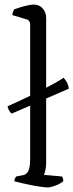

<svg xmlns="http://www.w3.org/2000/svg" viewBox="-20 -820 321 840"><path d="M188 0Q181 0 161.5 -2.5Q142 -5 119 -9.5Q96 -14 75 -19Q54 -24 43 -27Q43 -35 46 -40.5Q49 -46 51 -48L78 -53Q95 -55 103.5 -71Q112 -87 112 -126V-358L31 -323Q17 -335 13 -355Q35 -365 60.5 -376.5Q86 -388 112 -401V-713Q112 -721 108 -727Q104 -733 94 -736L34 -754Q35 -763 37.5 -769.5Q40 -776 42 -779Q52 -783 68.5 -788Q85 -793 101.5 -796.5Q118 -800 127 -800Q152 -800 167 -783Q182 -766 182 -740V-436Q205 -448 224.5 -459Q244 -470 258 -480Q279 -458 281 -432L182 -389V-110Q182 -89 178.5 -74.5Q175 -60 172 -55L251 -48Q253 -45 255 -40Q257 -35 257 -28Q248 -18 225 -9Q202 0 188 0Z"/></svg>

Font: Texturina ExtraLight
Style: Regular
Weight: 200
Designer: Guillermo Torres Carreño
Foundry: Omnibus-Type
Version: Version 1.002; ttfautohint (v1.8.3)